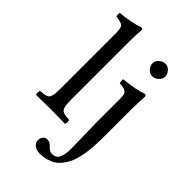

<svg xmlns="http://www.w3.org/2000/svg" viewBox="-274 -787 1100 1100"><g transform="rotate(45 276.5 -236.5)"><path d="M384.8 -122.1V-316.9Q384.8 -339.4 382.6 -351.1Q380.4 -362.8 372.3 -370.4Q364.3 -377.9 353.3 -380.4Q342.3 -382.8 319.8 -384.8Q318.4 -389.6 317.4 -399.4Q316.4 -409.2 317.9 -414.1Q420.4 -425.8 462.9 -442.9Q477.1 -442.9 477.1 -434.1Q477.1 -432.6 476.1 -414.6Q475.1 -396.5 474.1 -369.6Q473.1 -342.8 473.1 -320.8V-122.1Q473.1 -92.8 472.7 -71.5Q472.2 -50.3 470.2 -20Q468.3 10.3 464.4 32.7Q460.4 55.2 453.6 82Q446.8 108.9 437 128.2Q427.2 147.5 412.4 167Q397.5 186.5 378.9 198.5Q360.4 210.4 334.7 217.8Q309.1 225.1 278.8 225.1Q253.9 225.1 236.6 211.4Q219.2 197.8 219.2 178.2Q219.2 160.2 229 148.2Q238.8 136.2 253.9 136.2Q267.1 136.2 277.6 142.6Q288.1 148.9 294.2 156.5Q300.3 164.1 310.3 170.4Q320.3 176.8 333 176.8Q364.7 176.8 377 150.4Q389.2 124 389.2 75.2Q389.2 52.7 387 -20.8Q384.8 -94.2 384.8 -122.1ZM189.9 -576.2V-122.1Q189.9 -100.6 190.9 -86.9Q191.9 -73.2 195.3 -62.7Q198.7 -52.2 202.9 -46.9Q207 -41.5 216.6 -37.8Q226.1 -34.2 235.6 -33Q245.1 -31.7 262.2 -30.8Q266.6 -26.4 266.6 -14.4Q266.6 -2.4 262.2 2Q191.9 0 146 0Q100.1 0 29.8 2Q25.4 -2.4 25.4 -14.4Q25.4 -26.4 29.8 -30.8Q46.9 -31.7 56.4 -33Q65.9 -34.2 75.4 -37.8Q85 -41.5 89.1 -46.9Q93.3 -52.2 96.7 -62.7Q100.1 -73.2 101.1 -86.9Q102.1 -100.6 102.1 -122.1V-576.2Q102.1 -614.3 90.6 -625.5Q79.1 -636.7 37.1 -641.1Q31.7 -657.7 35.2 -669.9Q72.8 -671.9 114.7 -680.4Q156.7 -689 180.2 -698.2Q193.8 -698.2 193.8 -689.9Q189.9 -645.5 189.9 -576.2ZM372.1 -599.1Q372.1 -617.7 388.9 -633.3Q405.8 -648.9 426.8 -648.9Q448.2 -648.9 463.1 -631.8Q478 -614.7 478 -594.2Q478 -577.1 461.4 -560.5Q444.8 -543.9 422.9 -543.9Q402.8 -543.9 387.5 -561Q372.1 -578.1 372.1 -599.1Z"/></g></svg>

Font: Common Serif News
Style: Regular
Weight: 450
Designer: Philipp H. Poll, Khaled Hosny
Foundry: Stefan Peev, Context Ltd.
Version: Version 1.026